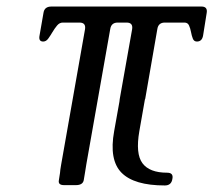

<svg xmlns="http://www.w3.org/2000/svg" viewBox="-20 -566 652 587"><path d="M484 -497Q464 -497 461 -477L424 -264Q423 -259 415 -258Q407 -257 399.5 -257.5Q392 -258 388 -259Q384 -260 392 -259Q402 -255 403 -251Q404 -247 401.5 -245Q399 -243 395.5 -243Q392 -243 393 -248Q392 -244 388.5 -240Q385 -236 381 -233Q377 -230 374 -230Q371 -230 372 -235L374 -255Q375 -260 373 -261.5Q371 -263 368.5 -263.5Q366 -264 364 -265Q362 -266 363 -270Q364 -278 361 -274.5Q358 -271 354 -265Q350 -259 347 -256Q344 -253 346 -263L384 -477Q387 -497 367 -497ZM507 -19Q504 1 484 1Q390 1 351.5 -38Q313 -77 329 -165L364 -361L439 -353L406 -165Q394 -96 415.5 -67Q437 -38 491 -38Q511 -38 507 -19ZM601 -458Q598 -439 582 -439Q573 -439 569.5 -448Q566 -457 564 -468Q562 -479 558 -488Q554 -497 544 -497H340Q320 -497 317 -477L244 -64L240 -39L236 -15Q233 0 212 0H176Q157 0 160 -15Q161 -23 162 -28Q163 -33 163.5 -37.5Q164 -42 164.5 -47.5Q165 -53 167 -63L240 -477Q243 -497 223 -497H172Q162 -497 154.5 -488Q147 -479 140.5 -468Q134 -457 127.5 -448Q121 -439 112 -439Q97 -439 101 -458L113 -527Q116 -546 137 -546H596Q615 -546 612 -527Z"/></svg>

Font: Jura
Style: Italic
Weight: 400
Designer: Ed Merritt
Foundry: Ten by Twenty
Version: Version 1.007